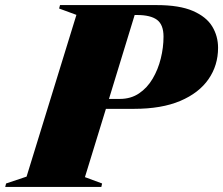

<svg xmlns="http://www.w3.org/2000/svg" viewBox="-76 -735 877 755"><path d="M258 -38.5 325.5 -13.5 322.5 0H-55.5L-52 -13.5L28.5 -40.5L224.5 -676.5L156.5 -701.5L160 -715H540Q629.5 -715 682.5 -692Q735.5 -669 758.5 -631Q781.5 -593 781.5 -547Q781.5 -478 744 -423.8Q706.5 -369.5 633 -338.2Q559.5 -307 451 -307H340.5ZM395 -346Q438.5 -346 470.8 -367.8Q503 -389.5 524.2 -425.5Q545.5 -461.5 556.2 -504.8Q567 -548 567 -591Q567 -638 541.5 -657Q516 -676 462.5 -676H453.5L352.5 -346Z"/></svg>

Font: Newsreader 72pt ExtraBold
Style: Italic
Weight: 800
Italic angle: -17°
Designer: Hugues Gentile
Foundry: Production Type
Version: Version 1.003; ttfautohint (v1.8.3)